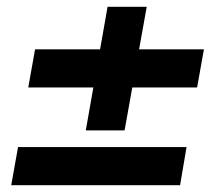

<svg xmlns="http://www.w3.org/2000/svg" viewBox="-20 -633 619 564"><path d="M13 -89 33 -201H528L509 -89ZM232 -250 296 -613H411L346 -250ZM63 -376 83 -488H579L559 -376Z"/></svg>

Font: DM Sans
Style: Bold Italic
Weight: 700
Italic angle: -10°
Designer: Colophon Foundry, Jonny Pinhorn
Foundry: Colophon Foundry
Version: Version 4.004;gftools[0.9.30]